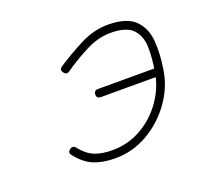

<svg xmlns="http://www.w3.org/2000/svg" viewBox="-65 -344 440 424"><g transform="rotate(-20 155.5 -132.5)"><path d="M157 -129Q147 -129 147 -138Q147 -148 157 -148Q192 -148 226.5 -148Q261 -148 296 -148Q296 -148 296 -148Q296 -148 296 -148Q305 -148 305 -138Q305 -129 296 -129Q261 -129 226.5 -129Q192 -129 157 -129Q157 -129 157 -129Q157 -129 157 -129ZM110 -206Q102 -201 97 -209Q91 -216 99 -222Q126 -240 159 -257Q192 -274 225 -274Q269 -274 288.5 -255Q308 -236 310.5 -205Q313 -174 307 -138Q301 -99 277 -65.5Q253 -32 217.5 -11.5Q182 9 141 9Q112 9 91 0.5Q70 -8 52 -31Q46 -38 53 -44Q61 -50 67 -43Q82 -24 99 -17Q116 -10 141 -10Q178 -10 209.5 -28Q241 -46 262 -76.5Q283 -107 288 -142Q293 -171 292.5 -197Q292 -223 277 -239Q262 -255 225 -255Q195 -255 164.5 -239Q134 -223 110 -206Q110 -206 110 -206Q110 -206 110 -206Z"/></g></svg>

Font: FRB American Cursive Guidelines Arrows Extralight
Style: Italic
Weight: 200
Italic angle: -25°
Version: Version 2.0;Modular Font Editor K font №1